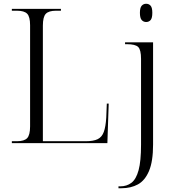

<svg xmlns="http://www.w3.org/2000/svg" viewBox="-20 -761 919 1021"><path d="M43 0V-10H70Q109 -10 124.5 -26.5Q140 -43 140 -89V-627Q140 -672 124.5 -688Q109 -704 70 -704H43V-714H304V-704H278Q239 -704 223.5 -687.5Q208 -671 208 -625V-10H436Q477 -10 499.5 -21Q522 -32 532 -59.5Q542 -87 545 -135L548 -210H558L551 0ZM757 -644Q743 -644 733.5 -654.5Q724 -665 724 -693Q724 -720 733.5 -730.5Q743 -741 757 -741Q772 -741 781 -730.5Q790 -720 790 -693Q790 -665 781 -654.5Q772 -644 757 -644ZM610 240V230H619Q654 230 679 211Q704 192 717 144Q730 96 730 9V-448Q730 -496 715 -511Q700 -526 655 -526H645V-536H794V8Q794 97 772.5 148Q751 199 713.5 219.5Q676 240 626 240Z"/></svg>

Font: Noto Serif Display Light
Style: Regular
Weight: 300
Designer: Monotype Design Team
Foundry: Monotype Imaging Inc.
Version: Version 2.009